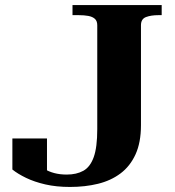

<svg xmlns="http://www.w3.org/2000/svg" viewBox="-20 -730 692 760"><path d="M267 -710H620V-670H607Q578 -670 558 -662.5Q538 -655 538 -630V-235Q538 -166 516.5 -119Q495 -72 457 -43.5Q419 -15 368 -2.5Q317 10 257 10Q203 10 159.5 0Q116 -10 83 -26Q50 -42 29 -59V-182H166V-38Q153 -42 144 -49Q135 -56 130 -63.5Q125 -71 124.5 -77.5Q124 -84 129 -86Q138 -73 155 -62Q172 -51 194.5 -45Q217 -39 244 -39Q283 -39 310 -54Q337 -69 351 -108Q365 -147 365 -219V-630Q365 -647 355.5 -655.5Q346 -664 329.5 -667Q313 -670 292 -670H267Z"/></svg>

Font: Roboto Serif 120pt Expanded SemiBold
Style: Regular
Weight: 600
Width: 7
Designer: Greg Gazdowicz
Foundry: Commercial Type
Version: Version 1.008